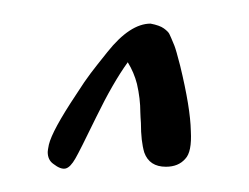

<svg xmlns="http://www.w3.org/2000/svg" viewBox="-20 -616 214 165"><path d="M129.9 -576.7Q131.3 -573.2 134.8 -559.6Q143.6 -523.4 144 -503.4Q145 -485.4 139.2 -479.5Q133.3 -472.7 122.6 -472.7Q108.4 -472.7 104 -484.9Q101.1 -494.6 101.1 -510.3Q101.1 -511.7 100.8 -514.9Q100.6 -518.1 100.6 -519.5Q100.6 -531.2 97.7 -543.9Q95.2 -553.7 89.8 -562.5Q77.1 -544.9 62.7 -515.4Q48.3 -485.8 44.9 -480Q40.5 -472.2 36.4 -471.2Q32.2 -470.2 25.9 -475.1Q21 -478.5 21 -485.4Q21 -486.8 22 -491.7Q24.9 -503.9 45.4 -534.7Q53.2 -546.9 57.9 -553Q62.5 -559.1 72.3 -571.3Q82 -583.5 91.3 -589.6Q100.6 -595.7 109.4 -595.7Q117.2 -594.2 120.8 -591.6Q124.5 -588.9 125.5 -586.9Q126.5 -585 129.9 -576.7Z"/></svg>

Font: Sintesa 4
Style: 4
Weight: 400
Version: Version 001.000